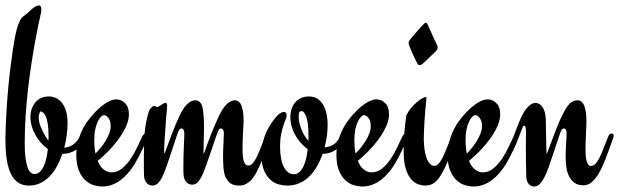

<svg xmlns="http://www.w3.org/2000/svg" viewBox="-20 -678 2286 709"><path d="M288.1 -185.1Q291 -185.1 293.2 -183.1Q295.4 -181.2 295.4 -176.8Q295.4 -172.9 293.5 -168.5Q282.2 -138.7 260 -124.3Q237.8 -109.9 211.4 -109.9H210.4Q202.1 -85.9 190.7 -64.7Q179.2 -43.5 163.8 -27.3Q148.4 -11.2 129.2 -2Q109.9 7.3 86.9 7.3Q66.4 7.3 51.8 -1Q37.1 -9.3 27.6 -23.4Q18.1 -37.6 12.5 -55.7Q6.8 -73.7 4.2 -93.3Q1.5 -112.8 0.7 -132.3Q0 -151.9 0 -168.9Q0 -184.1 1.2 -213.1Q2.4 -242.2 4.6 -278.1Q6.8 -314 10.5 -354Q14.2 -394 19 -432.1Q23.9 -470.2 27.8 -496.6Q31.7 -522.9 35.4 -541.7Q39.1 -560.5 43 -573.5Q46.9 -586.4 51.8 -598.1Q54.7 -605.5 58.3 -609.9Q62 -614.3 66.9 -618.2Q71.8 -622.1 77.4 -626.2Q83 -630.4 89.8 -637.2Q102.1 -649.4 110.4 -653.8Q118.7 -658.2 123.5 -658.2Q132.8 -658.2 132.8 -643.6Q132.8 -639.6 132.3 -635.7Q131.8 -631.8 130.9 -628.4Q127.4 -614.3 121.8 -587.2Q116.2 -560.1 109.6 -523.9Q103 -487.8 96.2 -443.8Q89.4 -399.9 83.7 -351.3Q78.1 -302.7 74.7 -251.2Q71.3 -199.7 71.3 -148.4Q71.3 -117.7 74 -96.2Q76.7 -74.7 81.3 -61.3Q85.9 -47.9 92.5 -41.7Q99.1 -35.6 107.4 -35.6Q118.7 -35.6 127 -43.2Q135.3 -50.8 141.1 -63.5Q147 -76.2 150.9 -92.8Q154.8 -109.4 156.7 -127.9Q142.6 -137.7 130.6 -151.4Q118.7 -165 110.1 -180.7Q101.6 -196.3 96.9 -212.9Q92.3 -229.5 92.3 -245.1Q92.3 -260.3 96.7 -274.2Q101.1 -288.1 109.6 -298.8Q118.2 -309.6 130.9 -315.7Q143.6 -321.8 160.6 -321.8Q174.8 -321.8 187.3 -315.7Q199.7 -309.6 209.2 -297.4Q218.8 -285.2 224.1 -266.8Q229.5 -248.5 229.5 -224.1Q229.5 -202.6 226.6 -179.4Q223.6 -156.2 217.3 -132.8Q235.8 -133.8 251 -144.8Q266.1 -155.8 273.9 -172.9Q278.8 -185.1 288.1 -185.1ZM148.9 -172.9Q151.4 -168.9 153.8 -165.5Q156.2 -162.1 158.7 -158.7Q159.2 -163.1 159.2 -167.5Q159.2 -171.9 159.2 -176.3Q159.2 -201.2 156.7 -217.8Q154.3 -234.4 150.4 -244.9Q146.5 -255.4 141.1 -260.5Q135.7 -265.6 129.9 -267.1Q123 -258.3 123 -244.1Q123 -227.1 131.1 -207.8Q139.2 -188.5 148.9 -172.9Z M518.1 -185.1Q521 -185.1 523.2 -183.1Q525.4 -181.2 525.4 -177.2Q525.4 -173.3 523.9 -169.9Q516.6 -149.4 508.1 -131.3Q499.5 -113.3 492.2 -99.1Q483.4 -83 475.1 -68.8Q464.8 -52.7 452.4 -38.3Q439.9 -23.9 425.3 -12.9Q410.6 -2 393.6 4.4Q376.5 10.7 357.4 10.7Q343.3 10.7 326.4 5.9Q309.6 1 295.2 -12.2Q280.8 -25.4 271.2 -48.3Q261.7 -71.3 261.7 -107.4Q261.7 -124 264.9 -141.1Q268.1 -158.2 273.7 -173.8Q279.3 -189.5 286.4 -203.1Q293.5 -216.8 300.8 -227.1Q313.5 -244.6 327.6 -260Q341.8 -275.4 356.2 -286.9Q370.6 -298.3 384.3 -304.7Q397.9 -311 409.7 -311Q428.2 -311 442.1 -296.9Q456.1 -282.7 456.1 -256.3Q456.1 -233.4 444.3 -208.7Q432.6 -184.1 415 -160.6Q397.5 -137.2 377.4 -117.2Q357.4 -97.2 340.8 -84Q349.6 -62 363.3 -51.8Q377 -41.5 391.1 -41.5Q413.1 -41.5 430.4 -55.7Q447.8 -69.8 461.7 -90.3Q475.6 -110.8 486.1 -133.3Q496.6 -155.8 504.9 -172.9Q507.8 -178.7 510.7 -181.9Q513.7 -185.1 518.1 -185.1ZM328.1 -161.6Q328.1 -132.8 332.5 -110.8Q342.3 -120.6 352.3 -133.1Q362.3 -145.5 370.4 -158.7Q378.4 -171.9 383.5 -185.5Q388.7 -199.2 388.7 -211.9Q388.7 -231.4 380.4 -242.2Q372.1 -252.9 363.8 -252.9Q358.9 -252.9 352.8 -246.8Q346.7 -240.7 341.1 -229Q335.4 -217.3 331.8 -200.4Q328.1 -183.6 328.1 -161.6Z M972.2 -185.1Q979 -185.1 979 -177.2Q979 -174.3 977.5 -169.9Q966.3 -137.2 956.3 -109.9Q946.3 -82.5 936.5 -61Q930.7 -47.9 923.8 -35.6Q917 -23.4 908.2 -13.9Q899.4 -4.4 888.2 1.5Q877 7.3 862.3 7.3Q852.5 7.3 843.3 4.6Q834 2 826.2 -5.1Q818.4 -12.2 813 -23.9Q807.6 -35.6 805.7 -53.2Q804.7 -64 804.2 -75.7Q803.7 -87.4 803.7 -99.1Q803.7 -125.5 805.2 -149.2Q806.6 -172.9 806.6 -185.1Q806.6 -194.8 803.5 -199.2Q800.3 -203.6 796.4 -203.6Q791 -203.6 788.3 -199.5Q785.6 -195.3 783.7 -189.9Q781.2 -184.1 776.4 -169.7Q771.5 -155.3 765.4 -137.2Q759.3 -119.1 752.4 -99.4Q745.6 -79.6 739.7 -63Q732.4 -41.5 725.8 -28.6Q719.2 -15.6 713.1 -8.3Q707 -1 701.2 1.5Q695.3 3.9 689.5 3.9Q684.6 3.9 679.2 2Q673.8 0 669.2 -4.4Q664.6 -8.8 661.4 -16.4Q658.2 -23.9 657.7 -35.2Q657.2 -43 657.2 -51Q657.2 -59.1 657.2 -67.4Q657.2 -85.4 657.7 -103.5Q658.2 -121.6 658.9 -137.2Q659.7 -152.8 660.2 -165.5Q660.6 -178.2 660.6 -185.1Q660.6 -194.8 657.5 -199.2Q654.3 -203.6 650.4 -203.6Q646 -203.6 642.8 -199.7Q639.6 -195.8 637.7 -190.4Q635.3 -184.6 630.4 -169.7Q625.5 -154.8 619.4 -136Q613.3 -117.2 606.4 -96.9Q599.6 -76.7 593.8 -60.1Q585.9 -38.1 579.3 -24.9Q572.8 -11.7 566.4 -4.6Q560.1 2.4 554.4 4.9Q548.8 7.3 543 7.3Q538.1 7.3 532.7 5.4Q527.3 3.4 522.7 -1.2Q518.1 -5.9 514.9 -13.4Q511.7 -21 511.7 -32.2Q511.2 -46.9 511.2 -59.1Q511.2 -71.3 511.2 -83.5Q511.2 -100.6 511.5 -118.9Q511.7 -137.2 512.7 -162.1Q513.2 -184.1 515.9 -203.6Q518.6 -223.1 522 -238Q525.4 -252.9 528.6 -262.7Q531.7 -272.5 533.7 -274.9Q537.1 -278.8 541.3 -283Q545.4 -287.1 549.3 -287.1Q553.2 -287.1 555.2 -284.9Q557.1 -282.7 559.6 -282.7Q562.5 -282.7 566.9 -285.4Q571.3 -288.1 577.6 -292Q581.1 -293.9 584.5 -296.1Q587.9 -298.3 591.8 -298.3Q597.2 -298.3 597.2 -285.6Q597.2 -281.7 595.9 -269.8Q594.7 -257.8 593.8 -246.1Q592.3 -225.1 590.8 -204.3Q589.4 -183.6 588.1 -166Q586.9 -148.4 586.4 -135.7Q585.9 -123 585.9 -118.2Q585.9 -110.4 586.9 -110.4Q587.4 -110.4 591.1 -119.9Q594.7 -129.4 600.3 -144.8Q606 -160.2 613 -179Q620.1 -197.8 627.9 -216.6Q635.7 -235.4 643.8 -252.2Q651.9 -269 659.7 -279.8Q669.4 -293.5 680.2 -300.5Q690.9 -307.6 701.2 -307.6Q721.7 -307.6 727.5 -281.7Q733.4 -255.9 733.4 -205.1Q733.4 -183.1 732.4 -159.7Q731.4 -136.2 731.4 -113.3Q731.4 -110.4 732.4 -110.4Q732.9 -110.4 736.3 -119.9Q739.7 -129.4 745.4 -144.8Q751 -160.2 758.3 -179.2Q765.6 -198.2 773.7 -217Q781.7 -235.8 789.8 -252.4Q797.9 -269 805.7 -279.8Q815.4 -293 826.2 -300.3Q836.9 -307.6 847.2 -307.6Q856 -307.6 862.3 -302Q868.7 -296.4 872.3 -286.4Q876 -276.4 877.7 -262.9Q879.4 -249.5 879.4 -233.4Q879.4 -224.6 878.7 -211.9Q877.9 -199.2 877.2 -185.1Q876.5 -170.9 876 -156Q875.5 -141.1 875.5 -128.9Q875.5 -109.9 877.2 -97.7Q878.9 -85.4 881.8 -78.6Q884.8 -71.8 888.7 -69.3Q892.6 -66.9 897.5 -66.9Q906.2 -66.9 913.3 -75Q920.4 -83 927.5 -97.2Q934.6 -111.3 941.9 -130.6Q949.2 -149.9 958.5 -172.9Q962.9 -185.1 972.2 -185.1Z M1064.9 -34.7Q1076.7 -34.7 1085.4 -42.5Q1094.2 -50.3 1100.3 -63Q1106.4 -75.7 1110.4 -92.5Q1114.3 -109.4 1116.2 -127.4Q1102.1 -137.2 1088.6 -152.8Q1075.2 -168.5 1064.5 -190.9Q1058.1 -204.1 1055.2 -218Q1052.2 -231.9 1052.2 -244.6Q1052.2 -260.7 1056.6 -274.9Q1061 -289.1 1069.6 -299.3Q1078.1 -309.6 1090.8 -315.7Q1103.5 -321.8 1120.1 -321.8Q1141.1 -321.8 1154.5 -311.8Q1168 -301.8 1175.8 -286.4Q1183.6 -271 1186.8 -252.9Q1189.9 -234.9 1189.9 -219.2Q1189.9 -198.7 1187.3 -177.2Q1184.6 -155.8 1178.7 -133.8Q1196.8 -135.3 1210.9 -143.8Q1225.1 -152.3 1234.9 -172.9Q1240.7 -185.1 1247.1 -185.1Q1250.5 -185.1 1253.2 -183.1Q1255.9 -181.2 1255.9 -176.8Q1255.9 -173.3 1254.4 -169.9Q1244.6 -142.1 1221.9 -126Q1199.2 -109.9 1171.4 -109.9Q1163.1 -85.9 1151.1 -64.7Q1139.2 -43.5 1123 -27.3Q1106.9 -11.2 1086.4 -2Q1065.9 7.3 1041 7.3Q1027.8 7.3 1011.2 3.4Q994.6 -0.5 980 -12.9Q965.3 -25.4 955.3 -48.1Q945.3 -70.8 945.3 -108.4Q945.3 -139.2 956.8 -173.3Q968.3 -207.5 995.1 -241.2Q1005.4 -253.9 1013.9 -259.3Q1022.5 -264.6 1027.8 -264.6Q1038.6 -264.6 1038.6 -251.5Q1038.6 -245.6 1034.7 -236.8Q1030.8 -228 1026.4 -214.4Q1022 -200.7 1018.1 -181.9Q1014.2 -163.1 1014.2 -137.7Q1014.2 -88.9 1028.1 -61.8Q1042 -34.7 1064.9 -34.7ZM1119.1 -178.2Q1119.1 -228 1109.9 -249.8Q1100.6 -271.5 1089.4 -267.1Q1084.5 -265.1 1083.7 -258.3Q1083 -251.5 1083 -245.1Q1083 -234.4 1085.9 -222.7Q1088.9 -210.9 1093.5 -199.2Q1098.1 -187.5 1104.7 -177Q1111.3 -166.5 1118.7 -157.7Q1119.1 -163.1 1119.1 -168Q1119.1 -172.9 1119.1 -178.2Z M1478.5 -185.1Q1481.4 -185.1 1483.6 -183.1Q1485.8 -181.2 1485.8 -177.2Q1485.8 -173.3 1484.4 -169.9Q1477.1 -149.4 1468.5 -131.3Q1460 -113.3 1452.6 -99.1Q1443.8 -83 1435.5 -68.8Q1425.3 -52.7 1412.8 -38.3Q1400.4 -23.9 1385.7 -12.9Q1371.1 -2 1354 4.4Q1336.9 10.7 1317.9 10.7Q1303.7 10.7 1286.9 5.9Q1270 1 1255.6 -12.2Q1241.2 -25.4 1231.7 -48.3Q1222.2 -71.3 1222.2 -107.4Q1222.2 -124 1225.3 -141.1Q1228.5 -158.2 1234.1 -173.8Q1239.7 -189.5 1246.8 -203.1Q1253.9 -216.8 1261.2 -227.1Q1273.9 -244.6 1288.1 -260Q1302.2 -275.4 1316.7 -286.9Q1331.1 -298.3 1344.7 -304.7Q1358.4 -311 1370.1 -311Q1388.7 -311 1402.6 -296.9Q1416.5 -282.7 1416.5 -256.3Q1416.5 -233.4 1404.8 -208.7Q1393.1 -184.1 1375.5 -160.6Q1357.9 -137.2 1337.9 -117.2Q1317.9 -97.2 1301.3 -84Q1310.1 -62 1323.7 -51.8Q1337.4 -41.5 1351.6 -41.5Q1373.5 -41.5 1390.9 -55.7Q1408.2 -69.8 1422.1 -90.3Q1436 -110.8 1446.5 -133.3Q1457 -155.8 1465.3 -172.9Q1468.3 -178.7 1471.2 -181.9Q1474.1 -185.1 1478.5 -185.1ZM1288.6 -161.6Q1288.6 -132.8 1293 -110.8Q1302.7 -120.6 1312.7 -133.1Q1322.8 -145.5 1330.8 -158.7Q1338.9 -171.9 1344 -185.5Q1349.1 -199.2 1349.1 -211.9Q1349.1 -231.4 1340.8 -242.2Q1332.5 -252.9 1324.2 -252.9Q1319.3 -252.9 1313.2 -246.8Q1307.1 -240.7 1301.5 -229Q1295.9 -217.3 1292.2 -200.4Q1288.6 -183.6 1288.6 -161.6Z M1594.7 -509.8Q1596.2 -506.8 1596.2 -503.4Q1596.2 -494.1 1584.5 -483.9Q1574.7 -475.1 1566.4 -466.8Q1558.1 -458.5 1551.3 -451.9Q1544.4 -445.3 1539.1 -441.4Q1533.7 -437.5 1530.3 -437.5Q1527.8 -437.5 1525.6 -438.5Q1523.4 -439.5 1521.5 -442.9Q1515.6 -454.1 1509.8 -466.3Q1503.9 -478.5 1499.3 -489.3Q1494.6 -500 1491.7 -508.1Q1488.8 -516.1 1488.8 -519Q1488.8 -524.4 1493.7 -530.8Q1495.6 -533.7 1502.7 -542Q1509.8 -550.3 1517.8 -559.6Q1525.9 -568.8 1533 -576.7Q1540 -584.5 1542.5 -586.9Q1548.3 -593.8 1552.2 -593.8Q1556.6 -593.8 1559.1 -587.4Q1560.5 -584 1565.7 -572.8Q1570.8 -561.5 1576.7 -548.6Q1582.5 -535.6 1587.9 -524.4Q1593.3 -513.2 1594.7 -509.8ZM1659.7 -185.1Q1662.6 -185.1 1664.8 -182.9Q1667 -180.7 1667 -176.8Q1667 -173.3 1665.5 -169.9Q1654.3 -137.7 1644.8 -111.3Q1635.3 -85 1625.5 -64.5Q1611.3 -33.7 1598.4 -17.3Q1585.4 -1 1569.3 4.4Q1565.4 5.4 1560.5 6.3Q1555.7 7.3 1550.3 7.3Q1538.1 7.3 1524.2 2.4Q1510.3 -2.4 1498.3 -16.1Q1486.3 -29.8 1478.5 -54.4Q1470.7 -79.1 1470.7 -118.7Q1470.7 -153.8 1473.1 -186.3Q1475.6 -218.8 1480.5 -252Q1487.8 -267.1 1498.3 -279.5Q1508.8 -292 1519.5 -301Q1530.3 -310.1 1539.3 -314.9Q1548.3 -319.8 1552.7 -319.8Q1554.7 -319.8 1554.7 -315.4Q1554.7 -311.5 1553.5 -302Q1552.2 -292.5 1550.8 -275.4Q1549.3 -258.3 1547.6 -231.7Q1545.9 -205.1 1544.9 -167Q1544.9 -145 1547.6 -126.5Q1550.3 -107.9 1555.4 -94.2Q1560.5 -80.6 1567.9 -73Q1575.2 -65.4 1584 -65.4Q1592.3 -65.4 1599.6 -73.5Q1606.9 -81.5 1614.3 -95.9Q1621.6 -110.4 1629.4 -130.1Q1637.2 -149.9 1646 -172.9Q1650.9 -185.1 1659.7 -185.1Z M1889.2 -185.1Q1892.1 -185.1 1894.3 -183.1Q1896.5 -181.2 1896.5 -177.2Q1896.5 -173.3 1895 -169.9Q1887.7 -149.4 1879.2 -131.3Q1870.6 -113.3 1863.3 -99.1Q1854.5 -83 1846.2 -68.8Q1835.9 -52.7 1823.5 -38.3Q1811 -23.9 1796.4 -12.9Q1781.7 -2 1764.6 4.4Q1747.6 10.7 1728.5 10.7Q1714.4 10.7 1697.5 5.9Q1680.7 1 1666.3 -12.2Q1651.9 -25.4 1642.3 -48.3Q1632.8 -71.3 1632.8 -107.4Q1632.8 -124 1636 -141.1Q1639.2 -158.2 1644.8 -173.8Q1650.4 -189.5 1657.5 -203.1Q1664.6 -216.8 1671.9 -227.1Q1684.6 -244.6 1698.7 -260Q1712.9 -275.4 1727.3 -286.9Q1741.7 -298.3 1755.4 -304.7Q1769 -311 1780.8 -311Q1799.3 -311 1813.2 -296.9Q1827.1 -282.7 1827.1 -256.3Q1827.1 -233.4 1815.4 -208.7Q1803.7 -184.1 1786.1 -160.6Q1768.6 -137.2 1748.5 -117.2Q1728.5 -97.2 1711.9 -84Q1720.7 -62 1734.4 -51.8Q1748 -41.5 1762.2 -41.5Q1784.2 -41.5 1801.5 -55.7Q1818.8 -69.8 1832.8 -90.3Q1846.7 -110.8 1857.2 -133.3Q1867.7 -155.8 1876 -172.9Q1878.9 -178.7 1881.8 -181.9Q1884.8 -185.1 1889.2 -185.1ZM1699.2 -161.6Q1699.2 -132.8 1703.6 -110.8Q1713.4 -120.6 1723.4 -133.1Q1733.4 -145.5 1741.5 -158.7Q1749.5 -171.9 1754.6 -185.5Q1759.8 -199.2 1759.8 -211.9Q1759.8 -231.4 1751.5 -242.2Q1743.2 -252.9 1734.9 -252.9Q1730 -252.9 1723.9 -246.8Q1717.8 -240.7 1712.2 -229Q1706.5 -217.3 1702.9 -200.4Q1699.2 -183.6 1699.2 -161.6Z M2238.8 -185.1Q2241.7 -185.1 2243.9 -182.9Q2246.1 -180.7 2246.1 -176.8Q2246.1 -172.9 2244.6 -169.4Q2229.5 -126 2216.8 -93Q2204.1 -60.1 2191.2 -38.1Q2178.2 -16.1 2164.6 -4.9Q2150.9 6.3 2134.3 6.3Q2113.8 6.3 2101.1 -3.2Q2088.4 -12.7 2081.1 -27.8Q2073.7 -43 2071.3 -61.8Q2068.8 -80.6 2068.8 -99.1Q2068.8 -112.3 2069.3 -125.2Q2069.8 -138.2 2070.6 -149.9Q2071.3 -161.6 2071.8 -170.9Q2072.3 -180.2 2072.3 -186Q2072.3 -195.3 2069.1 -199.5Q2065.9 -203.6 2062 -203.6Q2057.6 -203.6 2054.7 -199.5Q2051.8 -195.3 2049.8 -189.9Q2047.4 -184.1 2042.5 -168.9Q2037.6 -153.8 2031.2 -134.8Q2024.9 -115.7 2017.8 -95Q2010.7 -74.2 2004.9 -57.6Q1997.1 -36.1 1990 -22.7Q1982.9 -9.3 1976.6 -2Q1970.2 5.4 1964.1 8.1Q1958 10.7 1952.6 10.7Q1947.8 10.7 1942.6 8.8Q1937.5 6.8 1933.3 2.4Q1929.2 -2 1926.3 -9.5Q1923.3 -17.1 1923.3 -28.8Q1922.4 -53.7 1922.1 -82.8Q1921.9 -111.8 1921.9 -139.6Q1921.9 -152.8 1922.1 -165Q1922.4 -177.2 1922.4 -187.5Q1922.4 -201.7 1920.9 -207.8Q1919.4 -213.9 1917 -213.9Q1911.6 -213.9 1908 -203.4Q1904.3 -192.9 1895.5 -170.9Q1892.6 -163.6 1889.4 -160.6Q1886.2 -157.7 1882.8 -157.7Q1879.9 -157.7 1877.7 -159.9Q1875.5 -162.1 1875.5 -167.5Q1875.5 -170.4 1877.9 -178Q1880.4 -185.5 1884 -194.6Q1887.7 -203.6 1891.4 -213.1Q1895 -222.7 1897.9 -229.5Q1902.3 -240.7 1908.4 -252.7Q1914.6 -264.6 1922.1 -274.7Q1929.7 -284.7 1938.7 -291.3Q1947.8 -297.9 1958.5 -297.9Q1972.7 -297.9 1983.6 -282.2Q1994.6 -266.6 1995.6 -234.9Q1996.1 -209.5 1996.3 -186.8Q1996.6 -164.1 1997.1 -147.2Q1997.6 -130.4 1997.8 -120.4Q1998 -110.4 1998.5 -110.4Q1999.5 -110.4 2002.9 -119.1Q2006.3 -127.9 2011.7 -142.3Q2017.1 -156.7 2023.9 -175Q2030.8 -193.4 2038.3 -212.2Q2045.9 -231 2054.2 -248.3Q2062.5 -265.6 2070.8 -278.8Q2079.6 -293 2089.6 -300.3Q2099.6 -307.6 2112.3 -307.6Q2129.9 -307.6 2137.7 -286.9Q2145.5 -266.1 2145.5 -231Q2145.5 -222.2 2145 -209.5Q2144.5 -196.8 2143.8 -182.6Q2143.1 -168.5 2142.6 -154.3Q2142.1 -140.1 2142.1 -128.4Q2142.1 -108.4 2143.8 -95.9Q2145.5 -83.5 2148.4 -76.7Q2151.4 -69.8 2154.8 -67.4Q2158.2 -64.9 2161.6 -64.9Q2171.4 -64.9 2179.4 -73.7Q2187.5 -82.5 2194.8 -97.7Q2202.1 -112.8 2209.5 -132.1Q2216.8 -151.4 2225.6 -172.9Q2230 -185.1 2238.8 -185.1Z"/></svg>

Font: Engagement
Style: Regular
Weight: 400
Designer: Astigmatic (AOETI)
Foundry: Astigmatic (AOETI)
Version: Version 1.000